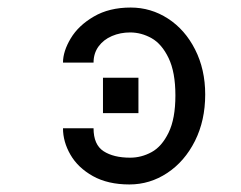

<svg xmlns="http://www.w3.org/2000/svg" viewBox="-20 -520 640 509"><path d="M347 -220H253V-314H347ZM325 -102Q355 -102 382 -116.8Q409 -131.5 427 -168.5Q445 -205.5 445 -267Q445 -328.5 427 -366Q409 -403.5 381.8 -418.8Q354.5 -434 325 -434Q299 -434 276.8 -424.5Q254.5 -415 241.2 -396.8Q228 -378.5 228 -354H147Q147 -384 167.5 -418.2Q188 -452.5 228.8 -476.2Q269.5 -500 326.5 -500Q380 -500 425.2 -470.8Q470.5 -441.5 497.2 -388.8Q524 -336 524 -269.5Q524 -200.5 496.8 -146.2Q469.5 -92 423.5 -61.5Q377.5 -31 323 -31Q266 -31 226.2 -53.2Q186.5 -75.5 166.8 -109.8Q147 -144 147 -180H228Q228 -136.5 254.5 -119.2Q281 -102 325 -102Z"/></svg>

Font: JuliaMono Medium
Style: Regular
Weight: 500
Monospace: yes
Designer: cormullion
Foundry: corm
Version: Version 0.054; ttfautohint (v1.8.4)